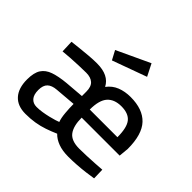

<svg xmlns="http://www.w3.org/2000/svg" viewBox="-177 -946 1158 1158"><g transform="rotate(45 401.5 -367.0)"><path d="M177 10Q109 10 73 -30Q37 -70 37 -144Q37 -202 57 -232.5Q77 -263 117.5 -277Q158 -291 220 -297L342 -307V-345Q342 -387 321 -406Q300 -425 261 -425Q234 -425 198.5 -423.5Q163 -422 128.5 -420Q94 -418 69 -415L66 -494Q92 -497 127.5 -501Q163 -505 200.5 -508Q238 -511 267 -511Q318 -511 351.5 -494.5Q385 -478 402 -445Q428 -480 467 -495.5Q506 -511 554 -511Q658 -511 710.5 -455.5Q763 -400 763 -277L757 -214H433Q433 -143 460 -107Q487 -71 555 -71Q583 -71 617.5 -72.5Q652 -74 685.5 -76Q719 -78 743 -80L745 -8Q721 -4 686 0.5Q651 5 613.5 7.5Q576 10 544 10Q492 10 456 -3.5Q420 -17 397 -41Q363 -26 328 -14Q293 -2 256 4Q219 10 177 10ZM195 -67Q218 -67 243 -71Q268 -75 291 -80.5Q314 -86 331.5 -91.5Q349 -97 356 -100Q347 -124 343.5 -163.5Q340 -203 340 -238L208 -227Q169 -224 149.5 -205.5Q130 -187 130 -147Q130 -107 147.5 -87Q165 -67 195 -67ZM433 -283H669Q669 -365 642 -398.5Q615 -432 554 -432Q495 -432 464 -397.5Q433 -363 433 -283ZM318 -587 287 -645 499 -744 538 -667Z"/></g></svg>

Font: Cairo Play SemiBold
Style: Regular
Weight: 600
Designer: Mohamed Gaber, Accademia di Belle Arti di Urbino
Foundry: Kief Type Foundry, Accademia di Belle Arti di Urbino
Version: Version 3.130;gftools[0.9.24]